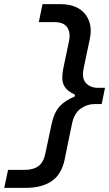

<svg xmlns="http://www.w3.org/2000/svg" viewBox="-78 -789 527 928"><path d="M-57.5 119 -39 32H42Q83 32 107.5 14Q132 -4 140.5 -44L171 -187.5Q183.5 -246.5 210.8 -275.5Q238 -304.5 282.5 -322L284.5 -331.5Q246.5 -347.5 231.5 -375.5Q223 -391 223 -415.5Q223 -434.5 228 -458.5L256 -592Q258.5 -604.5 258.5 -615.5Q258.5 -639 247 -656.5Q230 -682 186.5 -682H109.5L127.5 -769H212.5Q295 -769 333.5 -721Q360.5 -686.5 360.5 -640.5Q360.5 -622.5 356.5 -602.5Q349 -566.5 341.5 -531.5Q334 -496 326.5 -460Q323 -443.5 323 -430Q323 -402 338 -387Q359.5 -364.5 394.5 -364.5H429.5L413.5 -286H378Q343 -286 311.8 -263.8Q280.5 -241.5 270 -190.5Q261 -148.5 252 -104.5Q243 -60.5 234.5 -18Q219.5 54 171.8 86.5Q124 119 45.5 119Z"/></svg>

Font: Heraclito Medium
Style: Italic
Weight: 500
Italic angle: -12°
Designer: Kostas Bartsokas (font) & Cristiano Sobral (main changes)
Foundry: Kostas Bartsokas (font) & Cristiano Sobral (main changes)
Version: Version 1.00;July 8, 2020;FontCreator 13.0.0.2655 64-bit